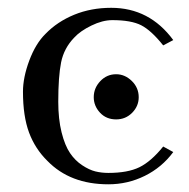

<svg xmlns="http://www.w3.org/2000/svg" viewBox="-20 -462 485 494"><path d="M278.8 -154.8Q253.4 -154.8 237.3 -172.1Q221.2 -189.5 221.2 -211.9Q221.2 -235.4 238 -253.2Q254.9 -271 278.8 -271Q301.3 -271 319.1 -253.7Q336.9 -236.3 336.9 -211.9Q336.9 -189 320.1 -171.9Q303.2 -154.8 278.8 -154.8ZM129.9 -200.2Q129.9 -155.8 138.4 -121.6Q147 -87.4 160.2 -68.1Q173.3 -48.8 191.4 -36.9Q209.5 -24.9 225.3 -21Q241.2 -17.1 258.8 -17.1Q308.6 -17.1 338.6 -31.7Q368.7 -46.4 399.9 -85L425.8 -70.8Q396.5 -31.2 352.5 -9.5Q308.6 12.2 258.8 12.2Q160.6 12.2 102.1 -47.9Q70.3 -79.1 54.7 -121.1Q39.1 -163.1 39.1 -226.1Q39.1 -262.7 55.4 -306.4Q71.8 -350.1 97.2 -375Q127.4 -406.2 170.9 -424.1Q214.4 -441.9 266.1 -441.9Q364.7 -441.9 425.8 -358.9L399.9 -345.2Q369.1 -383.8 343.3 -397Q317.4 -410.2 269 -410.2Q243.7 -410.2 215.1 -396.2Q186.5 -382.3 170.9 -365.2Q144.5 -337.9 137.2 -301.5Q129.9 -265.1 129.9 -200.2Z"/></svg>

Font: Linux Libertine G
Style: Regular
Weight: 400
Designer: Philipp H. Poll
Foundry: Philipp H. Poll
Version: Version 4.7.5